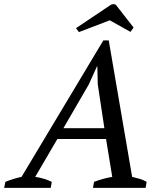

<svg xmlns="http://www.w3.org/2000/svg" viewBox="-69 -907 763 927"><path d="M176 0H-49L-43 -29Q-4 -45 35 -53L430 -712H456L569 -53Q587 -49 605.5 -43.5Q624 -38 639 -29L634 0H380L385 -29Q430 -46 473 -53L443 -236H208L101 -53Q144 -47 181 -29ZM237 -288H435L403 -500L401 -586H399L359 -498ZM312 -752 298 -771 465 -883Q470 -887 479 -887Q487 -887 491 -883L576 -774L561 -753L461 -809Z"/></svg>

Font: PTSerifItalic
Style: Italic
Weight: 400
Italic angle: -12°
Designer: A.Korolkova, O.Umpeleva, V.Yefimov
Foundry: ParaType Ltd
Version: Version 1.000W OFL